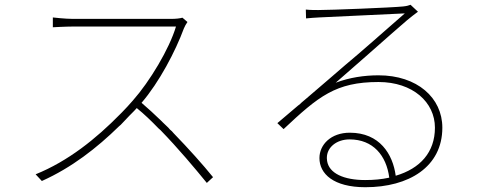

<svg xmlns="http://www.w3.org/2000/svg" viewBox="-20 -753 2040 803"><path d="M871 -12C829 -64 770 -130 706 -196L699 -204C696 -206 694 -209 691 -211L684 -219C676 -226 669 -234 661 -241L653 -249C626 -275 599 -300 572 -323C646 -409 714 -539 749 -634C751 -640 760 -656 764 -661L743 -679C732 -676 716 -674 696 -674H285C253 -674 201 -680 201 -680V-639C201 -639 255 -642 285 -642H716C688 -548 606 -412 536 -333C521 -316 506 -299 490 -283L483 -276C382 -173 265 -79 129 -24L155 4C280 -52 385 -134 478 -225L485 -231C497 -244 510 -257 522 -270L529 -277C537 -285 545 -293 552 -301C583 -276 613 -247 643 -216L651 -209C726 -132 796 -48 845 12L871 -12Z M1830 -219C1830 -344 1725 -438 1563 -438C1504 -438 1442 -429 1384 -407C1422 -440 1472 -484 1520 -526L1529 -534C1595 -592 1657 -647 1682 -668C1697 -681 1715 -694 1728 -704L1697 -733C1688 -730 1684 -728 1666 -726C1617 -721 1362 -711 1311 -711C1299 -711 1276 -711 1259 -713L1260 -676C1280 -678 1295 -679 1313 -680C1364 -682 1618 -694 1673 -697C1649 -676 1606 -638 1561 -599L1552 -591C1503 -548 1452 -504 1424 -481C1389 -451 1326 -396 1260 -340L1247 -329C1243 -326 1239 -322 1235 -318L1226 -311C1196 -286 1167 -261 1140 -238L1166 -213C1312 -350 1384 -410 1563 -410C1707 -410 1799 -325 1799 -219C1799 -116 1737 -48 1635 -18C1623 -108 1568 -198 1443 -198C1364 -198 1316 -148 1316 -92C1316 -26 1375 30 1508 30C1690 30 1830 -55 1830 -219ZM1347 -93C1347 -137 1388 -170 1442 -170C1540 -170 1596 -103 1608 -10C1576 -3 1544 0 1507 0C1418 0 1356 -28 1348 -80L1347 -91V-93ZM1347 -89V-91V-85Z"/></svg>

Font: Glow Sans SC Normal ExtraLight
Style: Regular
Weight: 200
Designer: Ryoko NISHIZUKA (kana, bopomofo & ideographs); Paul D. Hunt (Latin, Greek & Cyrillic); Sandoll Communications, Soo-young
Version: Version 0.93